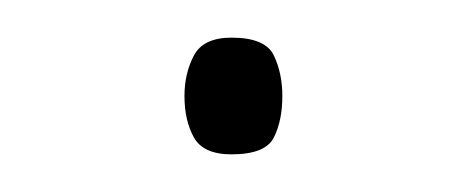

<svg xmlns="http://www.w3.org/2000/svg" viewBox="-20 -74 248 102"><path d="M78 -23Q78 -35 83 -44.5Q88 -54 103 -54Q121 -54 125.5 -44.5Q130 -35 130 -23Q130 -10 125.5 -1Q121 8 103 8Q88 8 83 -1Q78 -10 78 -23Z"/></svg>

Font: Noto Sans Gurmukhi UI Condensed Thin
Style: Regular
Weight: 100
Width: 3
Designer: Jelle Bosma - Monotype Design Team
Foundry: Monotype Imaging Inc.
Version: Version 2.004; ttfautohint (v1.8.4.7-5d5b)